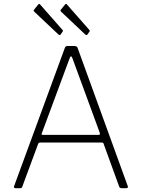

<svg xmlns="http://www.w3.org/2000/svg" viewBox="-20 -982 740 1002"><path d="M60 0Q56 0 54 -2.5Q52 -5 53 -9L318 -731Q320 -737 323.5 -739.5Q327 -742 334 -742H367Q382 -742 385 -732L647 -10Q649 -6 646.5 -3Q644 0 639 0H615Q605 0 602 -8L521 -231Q520 -235 518 -236.5Q516 -238 511 -238H189Q182 -238 179 -231L96 -7Q95 -3 92.5 -1.5Q90 0 85 0H60ZM494 -278Q504 -278 501 -288L358 -678Q354 -688 350.5 -688Q347 -688 343 -677L198 -286Q195 -278 203 -278ZM180 -959Q185 -964 189 -959L306 -826Q311 -821 306 -816L297 -803Q295 -799 292 -799Q289 -799 285 -802L161 -919Q156 -924 155.5 -926Q155 -928 158 -932ZM320 -959Q325 -964 329 -959L446 -826Q451 -821 446 -816L437 -803Q435 -799 432 -799Q429 -799 425 -802L301 -919Q296 -924 295.5 -926Q295 -928 298 -932Z"/></svg>

Font: Libre Franklin Thin Thin
Style: Regular
Weight: 250
Version: Version 3.000